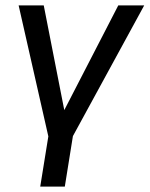

<svg xmlns="http://www.w3.org/2000/svg" viewBox="-20 -511 554 711"><path d="M129 180 159 -6 49 -491H142L223 -78H205L418 -491H514L250 -7L220 180Z"/></svg>

Font: Nunito Sans 10pt SemiCondensed Medium
Style: Italic
Weight: 500
Width: 4
Italic angle: -9°
Designer: Vernon Adams
Foundry: Vernon Adams
Version: Version 3.101;gftools[0.9.27]